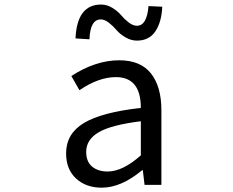

<svg xmlns="http://www.w3.org/2000/svg" viewBox="-20 -826 1040 858"><path d="M434.6 12.7Q364.3 12.7 319.8 -28.3Q275.4 -69.3 275.4 -140.6Q275.4 -228.5 355 -276.4Q434.6 -324.2 609.4 -343.8Q609.4 -481.4 498 -481.4Q420.9 -481.4 335 -422.9L298.8 -486.3Q407.2 -556.6 512.7 -556.6Q608.4 -556.6 654.8 -497.6Q701.2 -438.5 701.2 -334V0H626L618.2 -65.4H615.2Q521.5 12.7 434.6 12.7ZM460.9 -59.6Q528.3 -59.6 609.4 -131.8V-284.2Q476.6 -267.6 420.9 -234.9Q365.2 -202.1 365.2 -147.5Q365.2 -103.5 391.6 -81.5Q418 -59.6 460.9 -59.6ZM591.8 -644.5Q565.4 -644.5 540.5 -659.2Q515.6 -673.8 500.5 -691.9Q485.4 -710 466.3 -724.6Q447.3 -739.3 430.7 -739.3Q382.8 -739.3 379.9 -650.4L317.4 -654.3Q324.2 -805.7 431.6 -805.7Q458 -805.7 481.9 -791Q505.9 -776.4 521 -758.3Q536.1 -740.2 555.2 -725.6Q574.2 -710.9 591.8 -710.9Q636.7 -710.9 643.6 -798.8L705.1 -795.9Q702.1 -727.5 674.3 -686Q646.5 -644.5 591.8 -644.5Z"/></svg>

Font: GenEi Gothic M Regular
Style: Regular
Weight: 400
Designer: o_tamon (Modified); [Source Han Sans]
Ryoko NISHIZUKA  (kana & ideographs); Paul D. Hunt (Latin, Greek & Cyrillic); Wenl
Version: Version 1.1a;Original Version 1.004